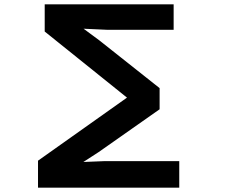

<svg xmlns="http://www.w3.org/2000/svg" viewBox="-20 -817 1040 889"><path d="M156 52H810V-71H465L366 -67L437 -113L719 -311V-409L440 -630L367 -684L477 -679H784V-797H187V-671L568 -365L156 -73Z"/></svg>

Font: LINE Seed JP_OTF Bold
Style: Regular
Weight: 700
Designer: LINE & Fontrix & Fontworks
Version: Version 1.009